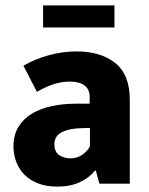

<svg xmlns="http://www.w3.org/2000/svg" viewBox="-20 -682 552 713"><path d="M67 -438Q108 -462 159.5 -476.5Q211 -491 265 -491Q354 -491 408 -448Q462 -405 462 -311V0H349L336 -48H332Q312 -22 276.5 -5.5Q241 11 193 11Q152 11 121.5 -1Q91 -13 71 -33Q51 -53 40.5 -80.5Q30 -108 30 -139Q30 -181 48.5 -211Q67 -241 98.5 -260Q130 -279 172.5 -288Q215 -297 263 -297H313V-323Q313 -350 294 -364.5Q275 -379 240 -379Q210 -379 181 -370Q152 -361 117 -341ZM314 -207 281 -206Q253 -205 234 -200Q215 -195 203.5 -187.5Q192 -180 187 -169.5Q182 -159 182 -148Q182 -117 200.5 -105.5Q219 -94 243 -94Q267 -94 286.5 -108Q306 -122 314 -139ZM405 -662V-580H140V-662Z"/></svg>

Font: Mukta Malar ExtraBold
Style: Regular
Weight: 800
Designer: Aadarsh Rajan, Girish Dalvi, Yashodeep Gholap
Foundry: Ek Type
Version: Version 2.538;PS 1.000;hotconv 16.6.51;makeotf.lib2.5.65220;